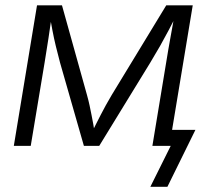

<svg xmlns="http://www.w3.org/2000/svg" viewBox="-20 -556 788 732"><path d="M32.7 0 121.1 -535.6H216.3L311.5 -194.3Q317.4 -173.3 321.5 -154.1Q325.7 -134.8 329.1 -116.9Q332.5 -99.1 335.7 -82Q338.9 -64.9 341.3 -47.9H328.6Q337.4 -65.4 345.9 -82.5Q354.5 -99.6 363.8 -117.7Q373 -135.7 383.5 -154.8Q394 -173.8 406.2 -194.3L613.8 -535.6H714.8L626 0H561L613.3 -316.4Q617.2 -340.8 621.3 -364.7Q625.5 -388.7 629.6 -411.6Q633.8 -434.6 637.9 -457.5Q642.1 -480.5 646 -502.9H655.3Q638.7 -470.2 623 -440.7Q607.4 -411.1 590.6 -381.3Q573.7 -351.6 552.7 -316.9L358.4 0H299.8L209 -316.9Q199.7 -351.6 192.6 -381.1Q185.5 -410.6 179.9 -440.2Q174.3 -469.7 168.5 -502.9H178.7Q174.8 -479.5 171.6 -456.8Q168.5 -434.1 165 -411.6Q161.6 -389.2 157.7 -365.5Q153.8 -341.8 149.9 -316.4L97.2 0ZM553.2 156.2 630.9 0H589.4L599.6 -61H725.1L618.2 156.2Z"/></svg>

Font: Inter 20pt Light
Style: Italic
Weight: 300
Italic angle: -9.3988°
Version: Version 4.001;git-66647c0bb